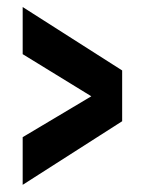

<svg xmlns="http://www.w3.org/2000/svg" viewBox="-20 -637 396 541"><path d="M43.9 -116.2V-250.5L237.3 -365.7L43.9 -484.4V-617.2L324.2 -438.5V-295.4Z"/></svg>

Font: Antonio
Style: Bold
Weight: 700
Designer: Vernon Adams
Foundry: Vernon Adams
Version: Version 1.002